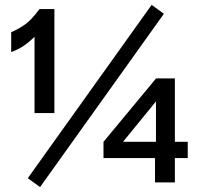

<svg xmlns="http://www.w3.org/2000/svg" viewBox="-20 -740 806 779"><path d="M120.1 -281.2V-590.8Q97.2 -568.4 75.2 -553.5Q53.2 -538.6 25.4 -528.8V-609.4Q49.3 -619.1 77.6 -637.9Q106 -656.7 140.1 -703.1H200.7V-281.2ZM142.6 19 92.8 -17.1 595.2 -720.2 645 -684.1ZM608.9 0V-132.8L612.8 -139.6V-368.7L632.8 -353L458 -138.7L442.4 -164.6H741.7V-98.6H399.9V-164.6L613.3 -421.9H689.5V0Z"/></svg>

Font: Schibsted Grotesk Medium
Style: Regular
Weight: 500
Designer: Bakken & Baeck AS, Henrik Kongsvoll
Foundry: Schibsted ASA
Version: Version 1.100;gftools[0.9.25]